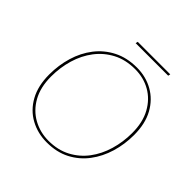

<svg xmlns="http://www.w3.org/2000/svg" viewBox="-203 -943 1118 1118"><g transform="rotate(45 356.0 -384.5)"><path d="M344 10Q270 10 208.5 -23.5Q147 -57 111 -122Q75 -187 75 -280Q75 -357 96 -427Q117 -497 159 -551.5Q201 -606 263.5 -638Q326 -670 408 -670Q482 -670 542.5 -636Q603 -602 638.5 -537.5Q674 -473 674 -380Q674 -304 653 -234Q632 -164 590.5 -109Q549 -54 487.5 -22Q426 10 344 10ZM345 -4Q422 -4 480.5 -35Q539 -66 578.5 -118.5Q618 -171 638 -239Q658 -307 658 -380Q658 -469 624 -530.5Q590 -592 533.5 -624Q477 -656 407 -656Q329 -656 270 -625Q211 -594 171 -541.5Q131 -489 111 -421.5Q91 -354 91 -280Q91 -191 125.5 -129.5Q160 -68 218 -36Q276 -4 345 -4ZM573 -779 570 -765H302L305 -779Z"/></g></svg>

Font: Work Sans Thin
Style: Italic
Weight: 250
Italic angle: -13°
Designer: Wei Huang
Foundry: Wei Huang
Version: Version 2.012